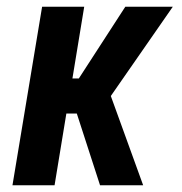

<svg xmlns="http://www.w3.org/2000/svg" viewBox="-20 -550 540 570"><path d="M17 0 105 -530H230L195 -317H214L352 -530H493L309 -265L405 0H277L208 -213H177L142 0Z"/></svg>

Font: Iosevka Curly XBdObl
Style: Regular
Weight: 800
Italic angle: -9°
Monospace: yes
Designer: Belleve Invis
Foundry: Belleve Invis
Version: Version 11.1.0; ttfautohint (v1.8.3)